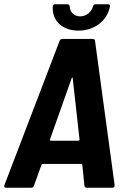

<svg xmlns="http://www.w3.org/2000/svg" viewBox="-28 -883 587 903"><path d="M341 -739C416 -739 476 -785 489 -852C491 -859 487 -863 479 -863H422C415 -863 411 -859 409 -852C401 -825 377 -806 349 -806C321 -806 301 -825 300 -852C299 -859 296 -863 289 -863H232C224 -863 220 -859 220 -851C217 -784 266 -739 341 -739ZM381 0H500C507 0 512 -4 511 -13L419 -690C418 -697 414 -700 407 -700H266C260 -700 254 -697 252 -690L-7 -13C-10 -4 -7 0 1 0H118C125 0 129 -3 132 -10L167 -108C168 -111 169 -112 172 -112H354C357 -112 358 -111 359 -108L369 -10C370 -3 374 0 381 0ZM207 -227 309 -515C310 -520 314 -520 314 -515L346 -227C347 -223 343 -221 340 -221H211C209 -221 206 -223 207 -227Z"/></svg>

Font: Barlow Semi Condensed
Style: Bold Italic
Weight: 700
Width: 4
Italic angle: -7°
Designer: Jeremy Tribby
Foundry: Tribby Type
Version: Version 1.422;hotconv 1.0.109;makeotfexe 2.5.65596